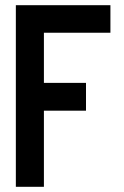

<svg xmlns="http://www.w3.org/2000/svg" viewBox="-20 -720 476 739"><path d="M41 -1V-700H405V-594H149V-401H311V-294H149V-1Z"/></svg>

Font: Stick No Bills ExtraLight SemiBold
Style: Regular
Weight: 600
Version: Version 2.000